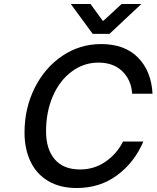

<svg xmlns="http://www.w3.org/2000/svg" viewBox="-20 -936 785 963"><path d="M103 -271Q103 -393 154 -495Q205 -597 293 -656Q381 -715 487 -715Q606 -715 672.5 -647Q739 -579 745 -466H643Q638 -536 593 -579Q548 -622 474 -622Q400 -622 339.5 -577Q279 -532 245 -453.5Q211 -375 211 -277Q211 -188 254.5 -137Q298 -86 382 -86Q452 -86 509 -125Q566 -164 597 -226H699Q654 -121 567.5 -57Q481 7 365 7Q280 7 221 -28.5Q162 -64 132.5 -127Q103 -190 103 -271ZM434 -916 495 -832H499L590 -916H689L529 -766H445L335 -916Z"/></svg>

Font: Be Vietnam Medium
Style: Italic
Weight: 500
Italic angle: -9.444°
Designer: Gabriel Lam
Foundry: TypeRant
Version: Version 3.000